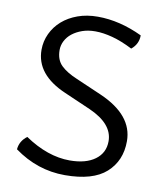

<svg xmlns="http://www.w3.org/2000/svg" viewBox="-80 -761 716 839"><g transform="rotate(10 277.5 -341.5)"><path d="M39 -63Q42 -100 74 -124Q176 -55 274 -55Q345 -55 386 -85Q427 -115 427 -167Q427 -244 321 -291L204 -342Q69 -400 69 -510Q69 -548 85 -582Q101 -616 129.5 -641Q158 -666 198 -680.5Q238 -695 287 -695Q384 -695 485 -647Q485 -608 454 -583Q405 -608 363.5 -619Q322 -630 287 -630Q255 -630 229.5 -621Q204 -612 185.5 -597.5Q167 -583 157 -563.5Q147 -544 147 -523Q147 -479 172.5 -454.5Q198 -430 244 -411L357 -362Q506 -297 506 -181Q506 -94 447 -41Q388 12 264 12Q142 12 39 -63Z"/></g></svg>

Font: Signika
Style: Light
Weight: 300
Designer: Anna Giedrys
Foundry: Anna Giedrys
Version: Version 1.001